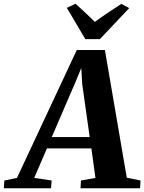

<svg xmlns="http://www.w3.org/2000/svg" viewBox="-98 -1015 777 1035"><path d="M-77.5 0 -74.5 -42 -6.5 -56 316 -745.5H467.5L585.5 -57L659.5 -42L657 0H336L338.5 -42L416.5 -56L394.5 -215H155L86.5 -56L180.5 -42L177 0ZM181 -276H385.5L345.5 -559.5L340 -648.5L307.5 -569.5ZM362 -804 262.5 -972.5 309 -995Q336 -970.5 362.5 -946Q389 -921.5 413.5 -897Q448 -922.5 484.2 -946.8Q520.5 -971 556 -994L598.5 -971.5L440.5 -804Z"/></svg>

Font: Merriweather 48pt ExtraBold
Style: Italic
Weight: 800
Italic angle: -7.8°
Version: Version 2.101